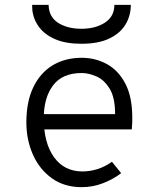

<svg xmlns="http://www.w3.org/2000/svg" viewBox="-20 -762 656 794"><path d="M318 12Q245.5 12 194.2 -25Q143 -62 116 -123Q89 -184 89 -256Q89 -341 117.5 -400.8Q146 -460.5 197.5 -491.8Q249 -523 318 -523Q374.5 -523 422 -497Q469.5 -471 498.2 -416.5Q527 -362 527 -276Q527 -268 526.8 -255.8Q526.5 -243.5 525 -227H145V-290H456Q456 -358.5 433.5 -395.2Q411 -432 378.8 -446Q346.5 -460 318 -460Q238 -460 199.5 -409Q161 -358 161 -273Q161 -170.5 203.5 -111.8Q246 -53 321 -53Q350.5 -53 381.5 -62.2Q412.5 -71.5 443 -93L481 -46Q449.5 -21.5 407 -4.8Q364.5 12 318 12ZM317 -581Q253 -581 209.8 -599.2Q166.5 -617.5 142.8 -648.5Q119 -679.5 114 -718Q113.5 -724 113.2 -730Q113 -736 113 -742H181Q181 -736 181.8 -730Q182.5 -724 184 -718Q193 -681.5 229.5 -662.2Q266 -643 317 -643Q375 -643 414 -668.5Q453 -694 453 -742H521Q521 -697.5 499.2 -661Q477.5 -624.5 432.2 -602.8Q387 -581 317 -581Z"/></svg>

Font: Overpass Mono Light
Style: Regular
Weight: 300
Monospace: yes
Designer: Delve Withrington, Dave Bailey
Foundry: Delve Fonts LLC
Version: Version 4.000